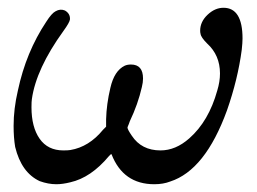

<svg xmlns="http://www.w3.org/2000/svg" viewBox="-20 -463 662 494"><path d="M495 -384Q495 -407 514 -425Q533 -443 555 -443Q604 -443 604 -364Q604 -353 602 -335Q592 -259 564 -179Q508 -25 418 4Q400 11 377 11Q297 11 267 -66Q266 -68 260 -61Q214 -6 161 6Q141 11 125 11Q104 11 82 3Q35 -19 19 -85Q15 -109 15 -139Q15 -183 26 -230Q47 -329 99 -407Q113 -429 123 -434Q135 -441 147 -436Q161 -428 160 -413Q159 -405 143 -383Q73 -286 62 -208Q61 -202 61 -187Q61 -136 82 -106Q103 -76 143 -76Q155 -76 161 -77Q209 -85 245 -129L253 -137V-156Q254 -195 264 -237Q274 -281 301 -294Q308 -297 317 -297Q348 -297 348 -261Q348 -251 345 -239Q335 -195 314 -151Q313 -148 311.5 -144Q310 -140 309 -138L308 -135Q308 -130 319 -114Q344 -76 393 -76Q432 -76 467 -107Q517 -151 539 -230Q546 -253 546 -274Q546 -321 513 -351Q497 -367 496 -376Q495 -379 495 -384Z"/></svg>

Font: MathJax_Math
Style: Regular
Weight: 400
Version: Version 1.1